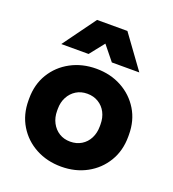

<svg xmlns="http://www.w3.org/2000/svg" viewBox="-135 -833 852 946"><g transform="rotate(20 291.5 -360.0)"><path d="M292 10Q218 10 158.5 -22Q99 -54 64.5 -111Q30 -168 30 -242V-252Q30 -326 64.5 -382.5Q99 -439 158.5 -471Q218 -503 292 -503Q366 -503 425 -471Q484 -439 518.5 -382.5Q553 -326 553 -252V-242Q553 -168 518.5 -111Q484 -54 425 -22Q366 10 292 10ZM292 -121Q325 -121 350.5 -136.5Q376 -152 390 -179.5Q404 -207 404 -242V-252Q404 -287 390 -314Q376 -341 350.5 -356.5Q325 -372 292 -372Q259 -372 234 -356.5Q209 -341 194.5 -314Q180 -287 180 -252V-242Q180 -207 194.5 -179.5Q209 -152 234 -136.5Q259 -121 292 -121ZM87 -558 212 -730H371L496 -558H352L247 -688H333L230 -558Z"/></g></svg>

Font: SUSE Thin ExtraBold
Style: Regular
Weight: 800
Version: Version 1.000